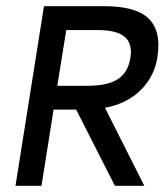

<svg xmlns="http://www.w3.org/2000/svg" viewBox="-20 -600 531 620"><path d="M30 0H114L153 -246H226L351 0H446L319 -252C419 -270 476 -338 488 -413C508 -540 439 -580 315 -580H122ZM165 -323 194 -503H293C375 -503 411 -477 401 -413C390 -345 343 -323 260 -323Z"/></svg>

Font: Charger Sport
Style: SeBdObl
Weight: 600
Designer: Jasper
Foundry: Cannot Into Space Fonts
Version: Version 1.1